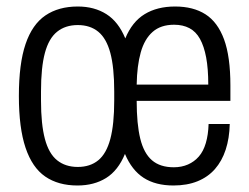

<svg xmlns="http://www.w3.org/2000/svg" viewBox="-20 -558 766 590"><path d="M218 12Q159 12 119 -15.5Q79 -43 58.5 -104Q38 -165 38 -263Q38 -362 58.5 -422.5Q79 -483 119.5 -510.5Q160 -538 219 -538Q270 -538 307 -514.5Q344 -491 365 -440Q386 -491 424.5 -514.5Q463 -538 518 -538Q574 -538 611.5 -514Q649 -490 668.5 -437Q688 -384 688 -295V-248H400Q400 -177 411 -132Q422 -87 447 -65.5Q472 -44 514 -44Q538 -44 557.5 -52.5Q577 -61 591 -77Q605 -93 612.5 -118.5Q620 -144 621 -177H686Q685 -133 673.5 -98Q662 -63 640.5 -38.5Q619 -14 587 -1Q555 12 513 12Q458 12 421.5 -11.5Q385 -35 364 -85Q343 -34 306 -11Q269 12 218 12ZM219 -45Q257 -45 282 -65.5Q307 -86 319 -131Q331 -176 331 -249V-277Q331 -351 319 -395.5Q307 -440 282 -460.5Q257 -481 219 -481Q181 -481 155.5 -460.5Q130 -440 118 -395.5Q106 -351 106 -277V-249Q106 -176 118 -131Q130 -86 155.5 -65.5Q181 -45 219 -45ZM400 -298H620Q620 -347 613.5 -381.5Q607 -416 594.5 -438.5Q582 -461 562 -471.5Q542 -482 515 -482Q474 -482 449 -460Q424 -438 412.5 -397Q401 -356 400 -298Z"/></svg>

Font: Archivo Condensed Light
Style: Regular
Weight: 300
Width: 3
Designer: Hector Gatti
Foundry: Omnibus-Type
Version: Version 2.001